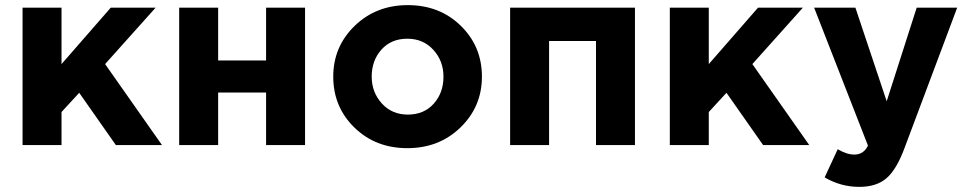

<svg xmlns="http://www.w3.org/2000/svg" viewBox="-20 -566 3776 749"><path d="M68 0V-536H220V-316L412 -536H587L390 -316L612 0H432L289 -204L220 -129V0Z M1170 -536V0H1018V-205H831V0H679V-536H831V-330H1018V-536Z M1280 -267Q1280 -384 1363.5 -465Q1447 -546 1571 -546Q1695 -546 1777.5 -465.5Q1860 -385 1860 -267Q1860 -150 1776.5 -69Q1693 12 1569 12Q1445 12 1362.5 -68.5Q1280 -149 1280 -267ZM1571 -119Q1634 -119 1672 -161.5Q1710 -204 1710 -267Q1710 -328 1670.5 -371.5Q1631 -415 1569 -415Q1506 -415 1468 -372.5Q1430 -330 1430 -267Q1430 -206 1469.5 -162.5Q1509 -119 1571 -119Z M2457 -536V0H2305V-406H2122V0H1970V-536Z M2593 0V-536H2745V-316L2937 -536H3112L2915 -316L3137 0H2957L2814 -204L2745 -129V0Z M3332 163Q3260 163 3197 126L3248 16Q3283 37 3313 37Q3349 37 3366 2L3156 -536H3317L3439 -171L3556 -536H3714L3508 13Q3477 96 3438 129.5Q3399 163 3332 163Z"/></svg>

Font: Quicksand
Style: Bold
Weight: 700
Version: Version 3.000